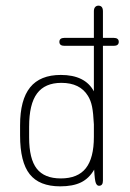

<svg xmlns="http://www.w3.org/2000/svg" viewBox="-20 -649 459 679"><path d="M383 -487Q391 -487 395.5 -490.5Q400 -494 400 -501Q400 -508 395.5 -511.5Q391 -515 383 -515H207Q199 -515 194.5 -511.5Q190 -508 190 -501Q190 -494 194.5 -490.5Q199 -487 207 -487ZM312 -326Q281 -384 195 -384Q122 -384 86.5 -340Q51 -296 51 -206V-170Q51 -76 85 -33Q119 10 193 10Q238 10 266.5 -4Q295 -18 313 -49Q315 -11 319 -1.5Q323 8 330 8Q337 8 340.5 3.5Q344 -1 344 -10V-609Q344 -619 340 -624Q336 -629 328 -629Q321 -629 316.5 -624Q312 -619 312 -609ZM312 -209V-165Q312 -90 283.5 -54Q255 -18 195 -18Q137 -18 110 -52.5Q83 -87 83 -163V-201Q83 -281 111 -318.5Q139 -356 197 -356Q263 -356 291 -310Q301 -294 305.5 -272Q310 -250 312 -209Z"/></svg>

Font: Beiruti ExtraLight
Style: Regular
Weight: 250
Designer: Arlette Boutros
Foundry: Boutros
Version: Version 1.41